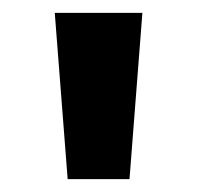

<svg xmlns="http://www.w3.org/2000/svg" viewBox="-20 -734 306 298"><path d="M201 -714 181 -456H85L65 -714Z"/></svg>

Font: Noto Sans New Tai Lue
Style: Bold
Weight: 700
Version: Version 2.003